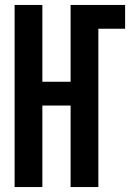

<svg xmlns="http://www.w3.org/2000/svg" viewBox="-20 -755 540 775"><path d="M39 0V-735H151V-425H265V-735H485V-639H377V0H265V-329H151V0Z"/></svg>

Font: Iosevka SS04
Style: Bold
Weight: 700
Monospace: yes
Designer: Belleve Invis
Foundry: Belleve Invis
Version: Version 19.0.0; ttfautohint (v1.8.4)